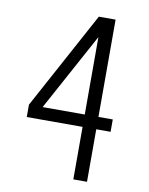

<svg xmlns="http://www.w3.org/2000/svg" viewBox="-83 -796 666 857"><g transform="rotate(10 250.0 -367.5)"><path d="M309 0V-238H56V-294L295 -735H371V-294H436V-238H371V0ZM118 -294H309V-645Z"/></g></svg>

Font: Iosevka SS01 Light
Style: Regular
Weight: 300
Monospace: yes
Designer: Belleve Invis
Foundry: Belleve Invis
Version: 2.3.3; ttfautohint (v1.8.3)